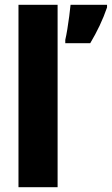

<svg xmlns="http://www.w3.org/2000/svg" viewBox="-20 -780 466 800"><path d="M220 0H57V-760H220ZM426 -749Q413 -711 395.5 -674Q378 -637 356 -600H252V-614Q256 -631 260.5 -658Q265 -685 268.5 -712.5Q272 -740 274 -760H426Z"/></svg>

Font: Noto Sans Bengali Condensed ExtraBold
Style: Regular
Weight: 800
Width: 3
Designer: Joana Ranito - Universal Thirst; Jelle Bosma - Monotype Design Team
Foundry: Universal Thirst ehf.
Version: Version 3.000; ttfautohint (v1.8.4.7-5d5b)